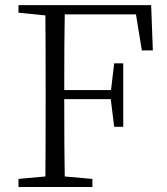

<svg xmlns="http://www.w3.org/2000/svg" viewBox="-20 -746 666 766"><path d="M522.5 -688.5H238.3Q236.3 -591.8 236.3 -386.7H422.9L435.5 -493.2H471.7V-240.2H435.5L421.9 -350.6H236.3Q236.3 -138.7 238.3 -42L348.6 -32.2V0H53.7V-32.2L161.1 -42Q162.1 -138.7 162.1 -335V-390.6Q162.1 -587.9 161.1 -684.6L53.7 -695.3V-725.6H583L589.8 -544.9H545.9Z"/></svg>

Font: GenYoMin JP Light
Style: Regular
Weight: 300
Version: Version 1.001;PS 1;hotconv 16.6.51;makeotf.lib2.5.65220 DEVE